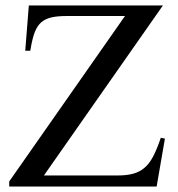

<svg xmlns="http://www.w3.org/2000/svg" viewBox="-20 -682 651 702"><path d="M552.7 0H13.7V-18.6L437 -623.5H226.1Q188 -623.5 166 -617.9Q144 -612.3 129.9 -599.6Q123.5 -593.8 118.2 -585.9Q112.8 -578.1 107.9 -566.4Q103 -554.7 98.9 -537.8Q94.7 -521 90.8 -496.6H72.3L85.4 -662.1H575.7L140.6 -40.5H412.1Q443.4 -40.5 466.8 -46.9Q490.2 -53.2 506.8 -67.4Q524.4 -81.1 539.1 -108.4Q553.7 -135.7 567.9 -178.2L583 -175.3Z"/></svg>

Font: Doulos SIL Phon
Style: Regular
Weight: 400
Designer: Walt Agee, Victor Gaultney, Peter Martin, Debbi Hosken, Becca Hirsbrunner
Foundry: SIL International
Version: Version 5.000